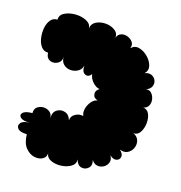

<svg xmlns="http://www.w3.org/2000/svg" viewBox="-93 -671 722 766"><g transform="rotate(15 268.5 -288.0)"><path d="M62 -75Q34 -75 24.5 -86.5Q15 -98 24.5 -110Q34 -122 62 -122Q33 -122 23 -132Q13 -142 23 -152Q33 -162 62 -162Q62 -180 73.5 -188Q85 -196 99.5 -195.5Q114 -195 125 -186Q136 -177 136 -160Q136 -186 152 -196Q168 -206 186 -200Q204 -194 210 -172Q211 -190 228 -199Q245 -208 261 -203Q255 -217 259.5 -233.5Q264 -250 275 -263Q286 -276 300 -278Q282 -284 281 -299.5Q280 -315 296 -324Q280 -326 266.5 -342Q253 -358 252 -374Q240 -358 225.5 -365Q211 -372 213 -399Q209 -382 194.5 -374Q180 -366 163.5 -367.5Q147 -369 135.5 -380Q124 -391 124 -411Q124 -395 114 -387Q104 -379 91.5 -378.5Q79 -378 69.5 -386Q60 -394 60 -411Q42 -411 31.5 -425Q21 -439 18 -459.5Q15 -480 18.5 -500.5Q22 -521 33 -535Q44 -549 62 -548Q62 -568 82 -577.5Q102 -587 127.5 -586.5Q153 -586 172.5 -575.5Q192 -565 192 -546Q194 -566 211.5 -575Q229 -584 251 -582.5Q273 -581 289.5 -569.5Q306 -558 304 -538Q309 -553 322 -557Q335 -561 348.5 -556Q362 -551 370 -540Q378 -529 372 -513Q387 -528 406.5 -522.5Q426 -517 442 -501Q458 -485 463 -465.5Q468 -446 453 -432Q470 -438 482 -432Q494 -426 498.5 -414Q503 -402 497.5 -389.5Q492 -377 475 -371Q490 -373 498.5 -362.5Q507 -352 509 -338Q511 -324 504.5 -312Q498 -300 483 -298Q501 -296 508 -278.5Q515 -261 512.5 -239.5Q510 -218 499.5 -202.5Q489 -187 472 -189Q490 -180 494 -164Q498 -148 491 -133Q484 -118 469.5 -111Q455 -104 436 -112Q452 -98 449.5 -85Q447 -72 434 -69Q421 -66 406 -80Q415 -64 410 -51Q405 -38 392.5 -31Q380 -24 366 -26.5Q352 -29 343 -44Q349 -22 336 -10.5Q323 1 306.5 -3Q290 -7 284 -30Q285 -11 267.5 -0.5Q250 10 226 11Q202 12 183.5 3Q165 -6 164 -25Q164 -7 149 1Q134 9 114 4.5Q94 0 78.5 -19Q63 -38 62 -75Z"/></g></svg>

Font: Rubik Bubbles
Style: Regular
Weight: 400
Designer: Hubert and Fischer, NaN
Foundry: Hubert and Fischer, NaN
Version: Version 2.200